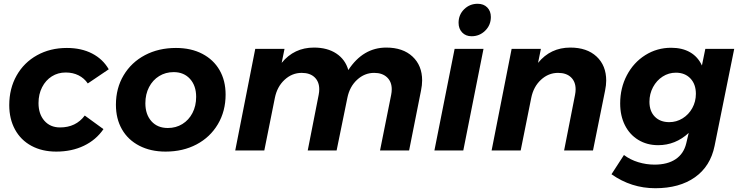

<svg xmlns="http://www.w3.org/2000/svg" viewBox="-20 -797 3923 1017"><path d="M29 -240Q29 -328 68 -397Q107 -466 176.5 -504.5Q246 -543 334 -543Q411 -543 468 -513.5Q525 -484 556 -430L445 -355Q426 -383 396 -398Q366 -413 328 -413Q287 -413 254.5 -392.5Q222 -372 203 -335Q184 -298 184 -251Q184 -193 215 -157.5Q246 -122 298 -122Q382 -122 429 -185L528 -113Q489 -56 424.5 -25Q360 6 278 6Q203 6 146.5 -24.5Q90 -55 59.5 -111Q29 -167 29 -240Z M1175 -296Q1175 -208 1134 -139Q1093 -70 1021 -32Q949 6 857 6Q778 6 718 -25Q658 -56 626 -112Q594 -168 594 -242Q594 -330 635 -398.5Q676 -467 748 -505Q820 -543 912 -543Q992 -543 1051.5 -512Q1111 -481 1143 -425.5Q1175 -370 1175 -296ZM750 -250Q750 -191 782 -155Q814 -119 869 -119Q912 -119 946 -140Q980 -161 999.5 -198.5Q1019 -236 1019 -284Q1019 -343 986.5 -379Q954 -415 900 -415Q857 -415 823 -394Q789 -373 769.5 -335.5Q750 -298 750 -250Z M2216 -371Q2216 -346 2210 -317L2147 0H1993L2052 -295Q2055 -310 2055 -324Q2055 -364 2030 -387.5Q2005 -411 1962 -411Q1911 -411 1871.5 -374.5Q1832 -338 1820 -279L1763 0H1610L1668 -295Q1671 -310 1671 -324Q1671 -364 1646.5 -387.5Q1622 -411 1578 -411Q1527 -411 1487.5 -374.5Q1448 -338 1436 -279L1380 0H1226L1332 -538H1487L1472 -464Q1538 -545 1643 -545Q1714 -545 1761.5 -513.5Q1809 -482 1825 -426Q1903 -545 2026 -545Q2114 -545 2165 -497.5Q2216 -450 2216 -371Z M2541 -538 2434 0H2281L2388 -538ZM2580 -707Q2580 -664 2550 -634.5Q2520 -605 2478 -605Q2447 -605 2428 -625Q2409 -645 2409 -676Q2409 -719 2438.5 -748Q2468 -777 2510 -777Q2542 -777 2561 -757.5Q2580 -738 2580 -707Z M3191 -370Q3191 -346 3185 -317L3121 0H2968L3026 -295Q3029 -310 3029 -324Q3029 -364 3004.5 -387.5Q2980 -411 2936 -411Q2885 -411 2845.5 -374.5Q2806 -338 2794 -279L2738 0H2584L2690 -538H2845L2830 -464Q2896 -545 3001 -545Q3089 -545 3140 -497.5Q3191 -450 3191 -370Z M3219 126 3285 24Q3318 49 3360.5 62Q3403 75 3447 75Q3516 75 3559 46Q3602 17 3615 -38L3628 -93Q3558 -28 3466 -28Q3407 -28 3361 -56Q3315 -84 3290 -134Q3265 -184 3265 -249Q3265 -331 3300.5 -398.5Q3336 -466 3398 -505Q3460 -544 3535 -544Q3594 -544 3635.5 -520Q3677 -496 3698 -450L3716 -538H3869L3765 -24Q3743 84 3661 142Q3579 200 3451 200Q3324 200 3219 126ZM3666 -300Q3666 -351 3637 -381.5Q3608 -412 3560 -412Q3522 -412 3490 -391.5Q3458 -371 3439 -335.5Q3420 -300 3420 -258Q3420 -208 3448.5 -179Q3477 -150 3525 -150Q3563 -150 3595.5 -170Q3628 -190 3647 -224.5Q3666 -259 3666 -300Z"/></svg>

Font: Gontserrat SemiBold
Style: Italic
Weight: 600
Italic angle: -11.3°
Designer: Julieta Ulanovsky
Foundry: Julieta Ulanovsky
Version: Version 6.001